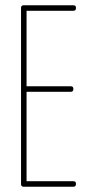

<svg xmlns="http://www.w3.org/2000/svg" viewBox="-20 -710 349 730"><path d="M70 0Q60 0 60 -10V-680Q60 -690 70 -690H259Q269 -690 269 -680Q269 -669 259 -669H81V-382H249Q259 -382 259 -372Q259 -361 249 -361H81V-21H259Q269 -21 269 -11Q269 0 259 0Z"/></svg>

Font: Zen Loop
Style: Regular
Weight: 400
Designer: Yoshimichi Ohira
Foundry: A-1 Corp ZenFonts
Version: Version 1.000; ttfautohint (v1.8.3)